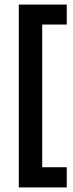

<svg xmlns="http://www.w3.org/2000/svg" viewBox="-20 -724 320 837"><path d="M62 93V-689H164V93ZM62 93V5H271V93ZM62 -617V-704H271V-617Z"/></svg>

Font: Bricolage Grotesque Condensed Medium
Style: Regular
Weight: 500
Width: 3
Designer: Mathieu Triay
Foundry: Atelier Triay
Version: Version 1.000;gftools[0.9.30]